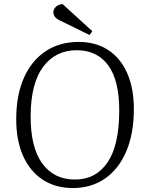

<svg xmlns="http://www.w3.org/2000/svg" viewBox="-20 -937 741 971"><path d="M62 -334Q62 -455 100.5 -542.5Q139 -630 210 -677.5Q281 -725 378 -725Q464 -725 526.5 -684.5Q589 -644 623 -567.5Q657 -491 657 -385Q657 -263 619.5 -173.5Q582 -84 512.5 -35Q443 14 348 14Q261 14 196.5 -28Q132 -70 97 -148Q62 -226 62 -334ZM135 -353Q134 -192 193.5 -110.5Q253 -29 359 -29Q464 -29 523 -114.5Q582 -200 583 -373Q584 -528 528 -605.5Q472 -683 368 -683Q261 -683 198.5 -599.5Q136 -516 135 -353ZM447 -779 433 -760 282 -834Q250 -849 250 -875Q250 -888 260 -900Q270 -912 296 -917Z"/></svg>

Font: Literata 36pt Light
Style: Italic
Weight: 300
Italic angle: -2°
Designer: Latin by Veronika Burian and Jose Scaglione. Greek by Irene Vlachou. Cyrillic by Vera Evstafieva
Foundry: TypeTogether
Version: Version 3.002